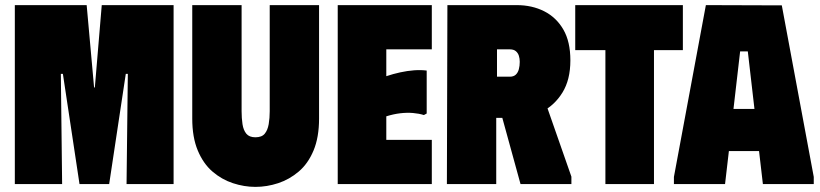

<svg xmlns="http://www.w3.org/2000/svg" viewBox="-20 -720 3206 751"><path d="M38 0V-700H319L348 -378H351L378 -700H659V0H475L480 -431H472L407 0H291L226 -431H218L223 0Z M1228 -256V-700H1035V-285Q1035 -258 1031 -234.5Q1027 -211 1015.5 -197Q1004 -183 979 -183Q955 -183 943.5 -197Q932 -211 928.5 -234.5Q925 -258 925 -285V-700H732V-256Q732 -183 753.5 -131.5Q775 -80 811 -49Q847 -18 891 -3.5Q935 11 979 11Q1024 11 1068 -3.5Q1112 -18 1148.5 -49Q1185 -80 1206.5 -131.5Q1228 -183 1228 -256Z M1669 -700V-527H1491V-422Q1518 -431 1545.5 -437Q1573 -443 1599.5 -445Q1626 -447 1649 -444V-276L1638 -270Q1619 -276 1595.5 -278Q1572 -280 1546 -277Q1520 -274 1491 -265V-173H1669V0H1301V-700Z M1730 -700H1921V0H1728ZM2001 -700Q2061 -700 2108.5 -676Q2156 -652 2183.5 -604.5Q2211 -557 2211 -484Q2211 -408 2180 -358Q2149 -308 2100.5 -283.5Q2052 -259 1998 -259H1828V-700ZM1924 -420H1974Q1989 -420 1997.5 -428Q2006 -436 2009.5 -449.5Q2013 -463 2013 -478Q2013 -491 2009.5 -502Q2006 -513 1997.5 -520Q1989 -527 1974 -527H1924ZM1917 -360 2101 -355 2215 -29V0H2016Z M2651 -700V-524H2538V0H2348V-524H2230V-700Z M2616 0V-28L2741 -700L3038 -699L3163 -28V0H2964L2949 -129H2831L2816 0ZM2849 -294H2931L2905 -519H2875Z"/></svg>

Font: Phudu Black
Style: Regular
Weight: 900
Version: Version 1.005;gftools[0.9.23]